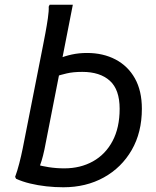

<svg xmlns="http://www.w3.org/2000/svg" viewBox="-20 -780 658 812"><path d="M248 12Q212 12 176 8Q140 4 107 -4Q74 -12 48 -24L44 -32Q53 -56 61.5 -89Q70 -122 76 -152L162 -588Q166 -608 172 -640Q178 -672 182.5 -703Q187 -734 186 -752L190 -760H288L168 -148Q162 -120 156 -100.5Q150 -81 144 -68L136 -84Q154 -78 186 -73Q218 -68 252 -68Q320 -68 373 -97.5Q426 -127 456 -183.5Q486 -240 486 -320Q486 -401 444.5 -438.5Q403 -476 328 -476Q289 -476 262 -469.5Q235 -463 220 -458L228 -532Q254 -543 284 -549.5Q314 -556 348 -556Q416 -556 468.5 -528.5Q521 -501 550.5 -448.5Q580 -396 580 -320Q580 -220 537 -145.5Q494 -71 419 -29.5Q344 12 248 12Z"/></svg>

Font: Kufam
Style: Italic
Weight: 400
Italic angle: -11°
Designer: Artur Schmal
Foundry: Original Type
Version: Version 1.301; ttfautohint (v1.8.3)